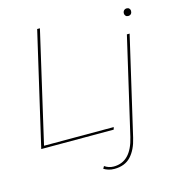

<svg xmlns="http://www.w3.org/2000/svg" viewBox="-125 -764 981 1083"><g transform="rotate(-15 365.0 -222.5)"><path d="M59 -14H466L462 0H39L192 -660H208ZM707 -598Q698 -598 692.5 -604Q687 -610 687 -618Q687 -629 693.5 -635.5Q700 -642 710 -642Q719 -642 724.5 -636Q730 -630 730 -622Q730 -611 724 -604.5Q718 -598 707 -598ZM409 215Q390 215 374.5 210Q359 205 348 198L356 184Q367 192 380.5 196.5Q394 201 409 201Q460 201 493 167Q526 133 542 65L673 -500H689L556 73Q541 139 506 177Q471 215 409 215Z"/></g></svg>

Font: Work Sans Thin
Style: Italic
Weight: 250
Italic angle: -13°
Designer: Wei Huang
Foundry: Wei Huang
Version: Version 2.012